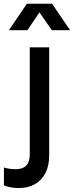

<svg xmlns="http://www.w3.org/2000/svg" viewBox="-75 -749 382 994"><path d="M-54.7 210.9V118.2Q-25.9 127 5.9 127Q43 127 61 107.9Q79.1 88.9 79.1 50.8V-503.9H179.7V55.7Q179.7 107.9 160.6 146Q141.6 184.1 106 204.3Q70.3 224.6 21.5 224.6Q-19 224.6 -54.7 210.9ZM64 -729.5H194.8L287.6 -592.8H192.9L129.4 -685.1L66.9 -592.8H-28.8Z"/></svg>

Font: Wanted Sans Medium
Style: Regular
Weight: 500
Designer: Original Design by Kil Hyung-jin and Kang Hanbin, Wanted Lab, Inc; Hangeul from Source Han Sans by Jang Soo-young and Ka
Foundry: Wanted Lab, Inc.
Version: Version 1.001